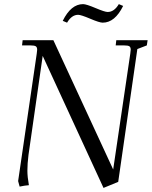

<svg xmlns="http://www.w3.org/2000/svg" viewBox="-20 -897 736 931"><path d="M67.9 -19 158.2 -637.2Q160.2 -650.9 160.2 -655.8Q160.2 -668.5 153.3 -672.6Q146.5 -676.8 127.9 -676.8H86.9L89.8 -702.1H238.8L528.8 -75.2L611.8 -637.2Q613.8 -650.9 613.8 -655.8Q613.8 -668.5 607.2 -672.6Q600.6 -676.8 582 -676.8H541L543.9 -702.1H695.8L691.9 -676.8L646 -659.2L553.2 -15.1L481.9 14.2L187 -626L118.2 -146Q112.8 -103.5 112.8 -68.8Q112.8 -40 120.1 1Q100.1 2.4 75.2 7.8ZM284.2 -795.9Q324.2 -877 382.8 -877Q398.4 -877 443.4 -857.9Q488.3 -838.9 502 -838.9Q533.7 -838.9 556.2 -877L577.1 -868.2Q537.1 -787.1 478 -787.1Q462.4 -787.1 417.5 -806.2Q372.6 -825.2 358.9 -825.2Q327.6 -825.2 305.2 -787.1Z"/></svg>

Font: Dihjauti S
Style: Italic
Weight: 400
Italic angle: -9°
Designer: T. Christopher White
Version: Version 3.0.0